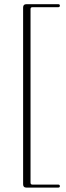

<svg xmlns="http://www.w3.org/2000/svg" viewBox="-20 -752 305 893"><path d="M122 -709.5V97.5Q122 106.5 130.5 106.5H250.5Q258.5 106.5 258.5 114Q258.5 120.5 250.5 120.5H102.5Q87.5 120.5 87.5 105V-717Q87.5 -732.5 102.5 -732.5H250.5Q258.5 -732.5 258.5 -726Q258.5 -718.5 250.5 -718.5H130.5Q122 -718.5 122 -709.5Z"/></svg>

Font: Fraunces 72pt Thin
Style: Regular
Weight: 100
Version: Version 1.000;[b76b70a41]